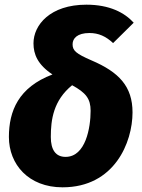

<svg xmlns="http://www.w3.org/2000/svg" viewBox="-20 -781 608 820"><path d="M349 -761C194 -761 123 -674 123 -596C123 -549 141 -505 204 -463C59 -408 18 -307 18 -196C18 -79 102 19 247 19C469 19 546 -173 546 -301C546 -412 488 -473 371 -523C304 -552 290 -565 290 -592C290 -617 310 -640 362 -640C401 -640 432 -626 463 -597L551 -684C512 -727 448 -761 349 -761ZM288 -417C347 -385 367 -359 367 -308C367 -236 346 -111 260 -111C218 -111 197 -141 197 -196C197 -270 208 -352 288 -417Z"/></svg>

Font: Fira Sans ExtraBold
Style: Italic
Weight: 800
Italic angle: -8°
Designer: bBox Type GmbH & Carrois Corporate GbR & Edenspiekermann AG
Foundry: bBox Type GmbH & Carrois Corporate GbR & Edenspiekermann AG
Version: Version 4.301;PS 004.301;hotconv 1.0.88;makeotf.lib2.5.64775